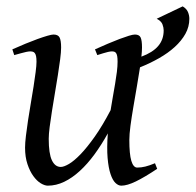

<svg xmlns="http://www.w3.org/2000/svg" viewBox="-20 -566 618 606"><path d="M577.6 -506.8Q577.6 -481.4 565.2 -459.2Q552.7 -437 531.5 -417.7Q510.3 -398.4 481.9 -382.3Q453.6 -366.2 421.9 -353.5Q417.5 -325.2 411.9 -292.5Q406.2 -259.8 400.9 -228.3Q395.5 -196.8 391.8 -169.2Q388.2 -141.6 388.2 -124Q388.2 -79.6 394.5 -58.3Q400.9 -37.1 413.1 -37.1Q425.8 -37.1 438.7 -40.3Q451.7 -43.5 469.2 -50.8L476.1 -33.2Q436.5 -6.8 408.9 6.6Q381.3 20 362.8 20Q353.5 20 344.5 11.5Q335.4 2.9 328.9 -16.6Q322.3 -36.1 319.6 -67.6Q316.9 -99.1 320.3 -145Q300.3 -108.9 278.1 -78.6Q255.9 -48.3 231.9 -26.4Q208 -4.4 182.6 7.8Q157.2 20 130.9 20Q121.1 20 108.6 12.5Q96.2 4.9 85.2 -10.3Q74.2 -25.4 66.7 -47.9Q59.1 -70.3 59.1 -100.1Q59.1 -114.7 61.8 -137.2Q64.5 -159.7 68.4 -185.5Q72.3 -211.4 77.1 -239.3Q82 -267.1 85.9 -292.5Q89.8 -317.9 92.5 -338.6Q95.2 -359.4 95.2 -371.1Q95.2 -382.3 93.8 -388.9Q92.3 -395.5 89.6 -398.7Q86.9 -401.9 83.3 -402.8Q79.6 -403.8 75.2 -403.8Q70.8 -403.8 62.5 -402.1Q54.2 -400.4 45.9 -397.9Q36.1 -395.5 24.9 -392.1L19 -410.2Q39.6 -419.4 60.3 -428Q81.1 -436.5 98.6 -442.9Q116.2 -449.2 129.6 -453.1Q143.1 -457 148.9 -457Q163.1 -457 168 -447.8Q172.9 -438.5 172.9 -416Q172.9 -401.9 169.9 -378.9Q167 -356 162.6 -328.6Q158.2 -301.3 153.3 -272Q148.4 -242.7 144 -215.3Q139.6 -188 136.7 -165Q133.8 -142.1 133.8 -127.9Q133.8 -81.1 143.8 -60.1Q153.8 -39.1 171.9 -39.1Q181.6 -39.1 197.8 -48.6Q213.9 -58.1 234.4 -79.3Q254.9 -100.6 279.1 -134.8Q303.2 -168.9 329.1 -218.3Q332.5 -239.3 336.2 -260.5Q339.8 -281.7 343.3 -301.5Q346.7 -321.3 348.9 -339.1Q351.1 -356.9 351.1 -371.1Q351.1 -382.3 349.9 -388.9Q348.6 -395.5 346.2 -398.7Q343.8 -401.9 340.6 -402.8Q337.4 -403.8 333 -403.8Q328.6 -403.8 321 -402.1Q313.5 -400.4 305.7 -397.9Q296.9 -395.5 287.1 -392.1L279.8 -410.2Q300.3 -419.4 320.3 -428Q340.3 -436.5 357.2 -442.9Q374 -449.2 386.7 -453.1Q399.4 -457 405.8 -457Q419.4 -457 423.8 -447.8Q428.2 -438.5 428.2 -416Q428.2 -410.2 427.7 -402.8Q427.2 -395.5 426.3 -387.2Q461.9 -400.4 479.2 -420.7Q496.6 -440.9 496.6 -470.2Q496.6 -479 492.7 -489.3Q488.8 -499.5 474.6 -506.8L556.6 -545.9Q568.8 -538.6 573.2 -528.1Q577.6 -517.6 577.6 -506.8Z"/></svg>

Font: Gentium Basic
Style: Italic
Weight: 400
Italic angle: -8°
Designer: J. Victor Gaultney and Annie Olsen
Foundry: SIL International
Version: Version 1.102; 2013; Maintenance release